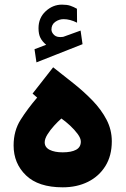

<svg xmlns="http://www.w3.org/2000/svg" viewBox="-20 -802 536 820"><path d="M177.2 -610.8Q160.6 -624.5 152.6 -640.4Q144.5 -656.2 144.5 -681.6Q144.5 -725.6 175 -753.9Q205.6 -782.2 244.6 -782.2Q266.1 -782.2 280 -777.6Q293.9 -772.9 308.6 -764.6L309.1 -705.1Q279.3 -720.2 251.5 -720.2Q232.4 -720.2 216.1 -708.7Q199.7 -697.3 199.7 -675.3Q200.2 -662.6 211.9 -651.9Q223.6 -641.1 249 -644.5Q249.5 -644.5 252.4 -645.5L324.2 -671.4L332.5 -613.3L135.7 -535.6L127.4 -591.8ZM138.7 -385.3 119.1 -402.3 207 -514.6Q250 -481 293.9 -446Q337.9 -411.1 375 -372.8Q412.1 -334.5 434.8 -291.3Q457.5 -248 457.5 -198.7Q457.5 -137.2 430.4 -93.3Q403.3 -49.3 356 -25.6Q308.6 -2 248 -2Q144 -2 91.1 -53Q38.1 -104 38.1 -180.7Q38.1 -243.2 67.9 -290.3Q97.7 -337.4 138.7 -385.3ZM325.2 -197.3Q325.2 -211.4 311.8 -229.7Q298.3 -248 279.1 -265.9Q259.8 -283.7 242.2 -295.9Q227.5 -283.2 210.9 -264.9Q194.3 -246.6 182.6 -227.8Q170.9 -209 170.9 -194.3Q170.9 -172.9 192.1 -162.1Q213.4 -151.4 247.6 -151.4Q284.7 -151.4 304.9 -162.4Q325.2 -173.3 325.2 -197.3Z"/></svg>

Font: Vazirmatn UI FD Black
Style: Regular
Weight: 900
Designer: Saber Rastikerdar
Foundry: Saber Rastikerdar
Version: Version 33.003